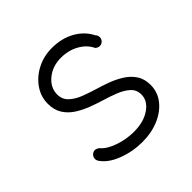

<svg xmlns="http://www.w3.org/2000/svg" viewBox="-145 -643 788 788"><g transform="rotate(-45 249.0 -249.0)"><path d="M422.9 -390.1Q415.5 -382.8 405.3 -382.8Q395 -382.8 386.2 -390.6Q371.1 -422.9 336.4 -442.4Q301.8 -461.9 258.3 -461.9Q209 -461.9 174.8 -433.6Q140.6 -405.3 140.6 -366.2Q140.6 -337.4 160.4 -318.8Q180.2 -300.3 210.2 -288.8Q240.2 -277.3 271 -268.1Q298.3 -260.3 327.6 -249.3Q356.9 -238.3 382.6 -221.9Q408.2 -205.6 424.1 -181.4Q439.9 -157.2 439.9 -122.6Q439.9 -81.5 414.8 -49.3Q389.6 -17.1 346.7 1.2Q303.7 19.5 250.5 19.5Q194.8 19.5 143.3 0Q91.8 -19.5 67.9 -54.2Q61.5 -64 63.7 -74.5Q65.9 -85 75.2 -91.3Q84 -97.2 93 -95Q102.1 -92.8 107.9 -87.4Q127 -64 169.7 -49.3Q212.4 -34.7 255.4 -34.7Q312 -34.7 348.6 -59.8Q385.3 -85 385.3 -121.6Q385.3 -149.4 365.7 -166.7Q346.2 -184.1 317.1 -195.6Q288.1 -207 258.3 -215.8Q230.5 -224.1 200.7 -235.4Q170.9 -246.6 144.8 -263.2Q118.7 -279.8 102.5 -304.9Q86.4 -330.1 86.4 -366.2Q86.4 -407.7 110.4 -441.9Q134.3 -476.1 173.6 -496.3Q212.9 -516.6 259.8 -516.6Q316.4 -516.6 359.4 -492.7Q402.3 -468.8 423.3 -427.2Q431.2 -418.9 430.9 -408.2Q430.7 -397.5 422.9 -390.1Z"/></g></svg>

Font: Mikhak-DS1-FD Light
Style: Regular
Weight: 300
Designer: Amin Abedi
Version: Version 3.2